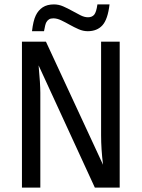

<svg xmlns="http://www.w3.org/2000/svg" viewBox="-20 -847 640 867"><path d="M408.2 0 154.3 -551.8Q162.1 -467.8 162.1 -427.7V0H79.1V-658.7H187.5L445.3 -103Q436.5 -173.3 436.5 -236.8V-658.7H520.5V0ZM376 -706.1Q355.5 -706.1 335 -715.1Q314.5 -724.1 294.9 -735.1Q275.4 -746.1 256.6 -755.1Q237.8 -764.2 220.7 -764.2Q208.5 -764.2 201.2 -759.5Q193.8 -754.9 189 -746.1Q184.1 -737.3 178.7 -706.1H124.5Q129.9 -752.9 141.4 -776.9Q152.8 -800.8 172.9 -814Q192.9 -827.1 223.6 -827.1Q245.1 -827.1 265.6 -818.1Q286.1 -809.1 305.7 -798.1Q325.2 -787.1 343.3 -778.1Q361.3 -769 377.4 -769Q395.5 -769 405.3 -780.5Q415 -792 419.9 -827.1H474.6Q466.8 -759.8 442.6 -732.9Q418.5 -706.1 376 -706.1Z"/></svg>

Font: Liberation Mono
Style: Regular
Weight: 400
Monospace: yes
Designer: Steve Matteson
Foundry: Ascender Corporation
Version: Version 2.1.5